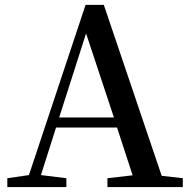

<svg xmlns="http://www.w3.org/2000/svg" viewBox="-20 -761 774 781"><path d="M220.7 -283.2H443.4L330.1 -625ZM637.7 -45.9 723.6 -36.1V0H417V-36.1L519.5 -47.9L456.1 -242.2H208L146.5 -48.8L250 -36.1V0H9.8V-36.1L97.7 -48.8L328.1 -741.2H402.3Z"/></svg>

Font: GenYoMin TW TTF SemiBold
Style: Regular
Weight: 600
Version: Version 1.300